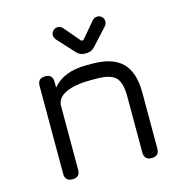

<svg xmlns="http://www.w3.org/2000/svg" viewBox="-104 -795 850 890"><g transform="rotate(-15 321.0 -349.5)"><path d="M274 -689 341 -610H351L418 -689Q427 -699 441 -699Q454 -699 463 -690Q472 -681 472 -668Q472 -657 464 -647L389 -565Q373 -548 351 -548H341Q319 -548 303 -565L228 -647Q220 -657 220 -668Q220 -681 229 -690Q238 -699 251 -699Q264 -699 274 -689ZM172 -36Q172 0 136 0Q100 0 100 -36V-458Q100 -494 136 -494Q172 -494 172 -458V-430Q224 -494 334 -494H362Q460 -494 506 -448Q552 -402 552 -304V-36Q552 0 516 0Q480 0 480 -36V-304Q480 -372 455 -397Q430 -422 362 -422H334Q260 -422 216 -401.5Q172 -381 172 -341Z"/></g></svg>

Font: Jura SemiBold
Style: Regular
Weight: 600
Designer: Daniel Johnson, Alexei Vanyashin
Foundry: Daniel Johnson
Version: Version 5.103